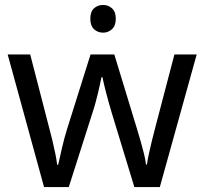

<svg xmlns="http://www.w3.org/2000/svg" viewBox="-20 -757 826 776"><path d="M397 -737Q417 -737 432.5 -723.5Q448 -710 448 -681Q448 -653 432.5 -639Q417 -625 397 -625Q375 -625 360 -639Q345 -653 345 -681Q345 -710 360 -723.5Q375 -737 397 -737ZM431 -303Q425 -324 419 -344.5Q413 -365 408.5 -383.5Q404 -402 400 -418Q396 -434 394 -445H390Q388 -434 384.5 -418Q381 -402 376.5 -383Q372 -364 366.5 -343.5Q361 -323 354 -302L258 -1H158L11 -537H102L176 -251Q184 -222 191 -192.5Q198 -163 203.5 -136.5Q209 -110 211 -91H215Q218 -103 222 -121Q226 -139 230.5 -159Q235 -179 240.5 -199Q246 -219 251 -235L346 -537H442L534 -235Q541 -212 548.5 -186Q556 -160 562 -135.5Q568 -111 570 -92H574Q576 -109 581.5 -134.5Q587 -160 594.5 -190.5Q602 -221 610 -251L685 -537H775L626 -1H523Z"/></svg>

Font: lkannada85
Style: Book
Weight: 400
Designer: Jelle Bosma - Monotype Design Team
Foundry: Monotype Imaging Inc.
Version: Version 2.003